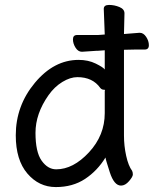

<svg xmlns="http://www.w3.org/2000/svg" viewBox="-20 -735 624 779"><path d="M405 -367Q409 -371 401 -371Q393 -371 387 -378Q356 -422 294 -422Q265 -422 233 -402.5Q201 -383 177 -349Q124 -274 124 -196Q124 -118 149 -83Q174 -48 208 -48Q277 -48 341 -117Q405 -186 405 -276ZM483 -597Q510 -599 546 -602H547Q562 -602 573 -585.5Q584 -569 584 -551.5Q584 -534 567 -534H529Q502 -534 482 -533H483V-185Q483 -143 492 -102.5Q501 -62 516 -42Q519 -36 519 -27Q519 -18 503.5 0Q488 18 471 18Q443 18 425.5 -36Q408 -90 408 -96Q375 -42 325 -9Q275 24 206.5 24Q138 24 91 -31Q44 -86 44 -186Q44 -306 121.5 -399Q199 -492 299 -492Q338 -492 368.5 -477Q399 -462 405 -453V-531L378 -529H373Q372 -529 313 -525H312Q297 -525 286.5 -541.5Q276 -558 276 -575.5Q276 -593 293 -593H378L405 -595L401 -699Q401 -715 422.5 -715Q444 -715 464.5 -706.5Q485 -698 485 -681Z"/></svg>

Font: LXGW WenKai Lite Medium
Style: Regular
Weight: 500
Designer: LXGW / Fontworks Inc.
Foundry: LXGW / Fontworks Inc.
Version: Version 1.511; March 25, 2025